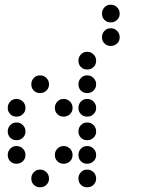

<svg xmlns="http://www.w3.org/2000/svg" viewBox="-20 -808 640 815"><path d="M449 -788Q434 -788 423.5 -777Q413 -766 413 -751V-749Q413 -734 423.5 -723.5Q434 -713 449 -713H451Q466 -713 477 -723.5Q488 -734 488 -749V-751Q488 -766 477 -777Q466 -788 451 -788ZM449 -688Q434 -688 423.5 -677Q413 -666 413 -651V-649Q413 -634 423.5 -623.5Q434 -613 449 -613H451Q466 -613 477 -623.5Q488 -634 488 -649V-651Q488 -666 477 -677Q466 -688 451 -688ZM349 -588Q334 -588 323.5 -577Q313 -566 313 -551V-549Q313 -534 323.5 -523.5Q334 -513 349 -513H351Q366 -513 377 -523.5Q388 -534 388 -549V-551Q388 -566 377 -577Q366 -588 351 -588ZM149 -488Q134 -488 123.5 -477Q113 -466 113 -451V-449Q113 -434 123.5 -423.5Q134 -413 149 -413H151Q166 -413 177 -423.5Q188 -434 188 -449V-451Q188 -466 177 -477Q166 -488 151 -488ZM349 -488Q334 -488 323.5 -477Q313 -466 313 -451V-449Q313 -434 323.5 -423.5Q334 -413 349 -413H351Q366 -413 377 -423.5Q388 -434 388 -449V-451Q388 -466 377 -477Q366 -488 351 -488ZM49 -388Q34 -388 23.5 -377Q13 -366 13 -351V-349Q13 -334 23.5 -323.5Q34 -313 49 -313H51Q66 -313 77 -323.5Q88 -334 88 -349V-351Q88 -366 77 -377Q66 -388 51 -388ZM249 -388Q234 -388 223.5 -377Q213 -366 213 -351V-349Q213 -334 223.5 -323.5Q234 -313 249 -313H251Q266 -313 277 -323.5Q288 -334 288 -349V-351Q288 -366 277 -377Q266 -388 251 -388ZM349 -388Q334 -388 323.5 -377Q313 -366 313 -351V-349Q313 -334 323.5 -323.5Q334 -313 349 -313H351Q366 -313 377 -323.5Q388 -334 388 -349V-351Q388 -366 377 -377Q366 -388 351 -388ZM49 -288Q34 -288 23.5 -277Q13 -266 13 -251V-249Q13 -234 23.5 -223.5Q34 -213 49 -213H51Q66 -213 77 -223.5Q88 -234 88 -249V-251Q88 -266 77 -277Q66 -288 51 -288ZM349 -288Q334 -288 323.5 -277Q313 -266 313 -251V-249Q313 -234 323.5 -223.5Q334 -213 349 -213H351Q366 -213 377 -223.5Q388 -234 388 -249V-251Q388 -266 377 -277Q366 -288 351 -288ZM49 -188Q34 -188 23.5 -177Q13 -166 13 -151V-149Q13 -134 23.5 -123.5Q34 -113 49 -113H51Q66 -113 77 -123.5Q88 -134 88 -149V-151Q88 -166 77 -177Q66 -188 51 -188ZM249 -188Q234 -188 223.5 -177Q213 -166 213 -151V-149Q213 -134 223.5 -123.5Q234 -113 249 -113H251Q266 -113 277 -123.5Q288 -134 288 -149V-151Q288 -166 277 -177Q266 -188 251 -188ZM349 -188Q334 -188 323.5 -177Q313 -166 313 -151V-149Q313 -134 323.5 -123.5Q334 -113 349 -113H351Q366 -113 377 -123.5Q388 -134 388 -149V-151Q388 -166 377 -177Q366 -188 351 -188ZM149 -88Q134 -88 123.5 -77Q113 -66 113 -51V-49Q113 -34 123.5 -23.5Q134 -13 149 -13H151Q166 -13 177 -23.5Q188 -34 188 -49V-51Q188 -66 177 -77Q166 -88 151 -88ZM349 -88Q334 -88 323.5 -77Q313 -66 313 -51V-49Q313 -34 323.5 -23.5Q334 -13 349 -13H351Q366 -13 377 -23.5Q388 -34 388 -49V-51Q388 -66 377 -77Q366 -88 351 -88Z"/></svg>

Font: Doto Rounded
Style: Bold
Weight: 700
Monospace: yes
Version: Version 1.000